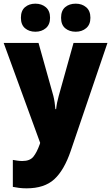

<svg xmlns="http://www.w3.org/2000/svg" viewBox="-20 -787 606 1047"><path d="M0 -553H190L271 -264Q275 -248 278 -228Q281 -208 282 -192H286Q288 -211 291.5 -228Q295 -245 300 -263L381 -553H566L366 35Q330 141 276 190.5Q222 240 125 240Q102 240 83.5 237.5Q65 235 50 232V85Q61 87 74.5 89Q88 91 102 91Q143 91 162 67.5Q181 44 197 -1L199 -8ZM94 -690Q94 -729 116.5 -748Q139 -767 173 -767Q207 -767 230 -747.5Q253 -728 253 -690Q253 -653 230 -633.5Q207 -614 173 -614Q139 -614 116.5 -633Q94 -652 94 -690ZM313 -690Q313 -729 335.5 -748Q358 -767 393 -767Q427 -767 450 -747.5Q473 -728 473 -690Q473 -653 450 -633.5Q427 -614 393 -614Q358 -614 335.5 -633Q313 -652 313 -690Z"/></svg>

Font: Noto Sans Gujarati SemiCondensed Black
Style: Regular
Weight: 900
Width: 4
Designer: Jelle Bosma - Monotype Design Team, Universal Thirst
Foundry: Monotype Imaging Inc.
Version: Version 2.106; ttfautohint (v1.8.4.7-5d5b)